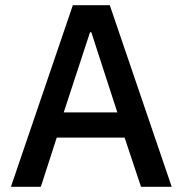

<svg xmlns="http://www.w3.org/2000/svg" viewBox="-20 -718 702 738"><path d="M522 0 459 -189H198L137 0H22L260 -698H402L640 0ZM331 -594H326L225 -286H431Z"/></svg>

Font: IBMPlexSans-Medium
Style: Regular
Weight: 500
Designer: Mike Abbink, Paul van der Laan, Pieter van Rosmalen
Foundry: Bold Monday
Version: Version 3.1